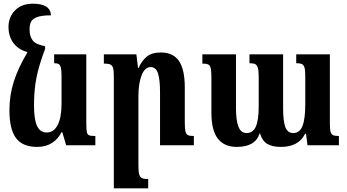

<svg xmlns="http://www.w3.org/2000/svg" viewBox="-20 -786 1879 1039"><path d="M496 -50V0H338L317 -71H313Q295 -34 261.5 -12.5Q228 9 181 9Q102 9 66.5 -39Q31 -87 31 -189Q31 -270 54.5 -344Q78 -418 129 -504Q80 -517 53 -553Q26 -589 26 -640Q26 -694 61.5 -730Q97 -766 158 -766Q253 -766 256 -703Q207 -703 182 -694Q157 -685 148.5 -669Q140 -653 140 -627Q140 -588 157.5 -566.5Q175 -545 224 -536V-521Q191 -434 177.5 -366.5Q164 -299 164 -216Q164 -140 180.5 -104.5Q197 -69 233 -69Q271 -69 292 -109.5Q313 -150 313 -224V-373Q313 -405 309.5 -419.5Q306 -434 298 -439Q290 -444 273 -444V-492H447V-119Q447 -84 450 -71Q453 -58 462 -54Q471 -50 496 -50Z M1029 0H846V-286Q846 -355 835 -389Q824 -423 795 -423Q764 -423 746.5 -379Q729 -335 729 -264V112Q729 144 733.5 158.5Q738 173 748.5 178Q759 183 782 183V233H596V-372Q596 -403 592 -417.5Q588 -432 577 -437Q566 -442 542 -442V-492H718L727 -418H730Q746 -456 773.5 -479Q801 -502 851 -502Q917 -502 948.5 -456Q980 -410 980 -312V-125Q980 -90 983.5 -75Q987 -60 996.5 -55Q1006 -50 1029 -50Z M1765 -492V-123Q1765 -90 1768 -75.5Q1771 -61 1781 -55.5Q1791 -50 1814 -50V0H1644L1636 -62H1631Q1596 9 1500 9Q1453 9 1426 -7.5Q1399 -24 1387 -64H1385Q1362 9 1261 9Q1194 9 1159 -35.5Q1124 -80 1124 -176V-366Q1124 -401 1120.5 -416.5Q1117 -432 1107 -437Q1097 -442 1075 -442V-492H1257V-202Q1257 -134 1270.5 -100Q1284 -66 1314 -66Q1349 -66 1364.5 -101Q1380 -136 1380 -211V-368Q1380 -402 1375.5 -418Q1371 -434 1361 -439Q1351 -444 1330 -444V-492H1512V-202Q1512 -131 1524 -98.5Q1536 -66 1567 -66Q1602 -66 1617 -104.5Q1632 -143 1632 -223V-373Q1632 -405 1628 -419.5Q1624 -434 1614 -439Q1604 -444 1583 -444V-492Z"/></svg>

Font: Noto Serif Armenian SmBold Cond
Style: Regular
Weight: 600
Width: 3
Designer: Monotype Design team
Foundry: Monotype Imaging Inc.
Version: Version 1.000